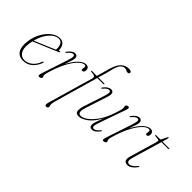

<svg xmlns="http://www.w3.org/2000/svg" viewBox="-71 -1272 2001 2001"><g transform="rotate(45 930.0 -271.0)"><path d="M293.5 -121.5Q273.5 -66.5 232 -29.5Q190.5 7.5 128 7.5Q68 7.5 39.5 -38.2Q11 -84 22.5 -169Q32 -242.5 65.5 -302.2Q99 -362 145 -397.2Q191 -432.5 238.5 -432.5Q278 -432.5 298.2 -405.8Q318.5 -379 318.5 -340.5Q318.5 -330.5 329 -334.5Q337.5 -337.5 340.5 -332Q343 -326 333 -321Q315.5 -313 278.8 -297.5Q242 -282 198.8 -263.8Q155.5 -245.5 117 -229.5Q78.5 -213.5 58 -205Q53.5 -185 50.5 -164Q39.5 -86 64.8 -46.5Q90 -7 137 -7Q177.5 -7 217.2 -35.5Q257 -64 282 -128Q285.5 -136.5 290.5 -136.5Q299 -136.5 293.5 -121.5ZM235 -420Q201 -420.5 167.2 -395.8Q133.5 -371 105.8 -326Q78 -281 61.5 -219.5Q81 -227.5 111.8 -240.5Q142.5 -253.5 176.8 -268Q211 -282.5 241.8 -295.5Q272.5 -308.5 292.5 -317.5Q293.5 -324.5 293.5 -338Q293.5 -374 278 -397.2Q262.5 -420.5 235 -420Z M382 -365.5Q377.5 -368.5 382 -375.5Q401 -402.5 422 -417.5Q443 -432.5 463 -432.5Q498 -432.5 498 -396Q498 -381.5 491.2 -357.5Q484.5 -333.5 463 -274.5Q501.5 -350.5 544.5 -391.5Q587.5 -432.5 623.5 -432.5Q668 -432.5 668 -388Q668 -373 661 -363.8Q654 -354.5 643.5 -354.5Q629 -354.5 629 -369Q629 -377 631 -383.5Q633 -390 633 -399Q633 -418 614 -418Q587.5 -418 552 -384.2Q516.5 -350.5 479.5 -284.8Q442.5 -219 412 -123.5Q401.5 -90 397.2 -74Q393 -58 393 -46Q393 -32.5 397 -27.5Q401 -22.5 401 -15Q401 -5.5 391.2 1Q381.5 7.5 368.5 7.5Q355 7.5 354.5 -4.5Q354 -16.5 364.5 -48L458 -329.5Q473.5 -377.5 471.2 -395.5Q469 -413.5 452.5 -413.5Q441.5 -413.5 427.5 -404Q413.5 -394.5 392 -369.5Q386 -362.5 382 -365.5Z M708 -420Q708 -425 717 -425H787L831 -578.5Q870 -715.5 973 -715.5Q991.5 -715.5 1000.8 -709.2Q1010 -703 1010 -694.5Q1010 -687 1005 -681.5Q1000 -676 990 -676Q974.5 -676 964.5 -683Q954.5 -690 936.5 -690Q914 -690 895.2 -672.5Q876.5 -655 867 -628.5Q857.5 -604.5 850.8 -575Q844 -545.5 835.5 -514.5L809.5 -425H897.5Q903.5 -425 903.5 -421Q903.5 -412.5 887.5 -412.5H806L667 73Q659 102 659 120Q659 131.5 662 138.5Q665 145.5 665 154Q665 163 657.5 169Q650 175 640 175Q626 175 623.5 162.8Q621 150.5 629.5 122L772.5 -372.5Q778 -391.5 768.8 -402Q759.5 -412.5 719.5 -413.5Q708 -413.5 708 -420Z M1228 -59.5Q1232 -55.5 1227 -48Q1188.5 7.5 1144.5 7.5Q1109.5 7.5 1109 -29Q1109 -48 1120.5 -81Q1132 -114 1150 -160.5Q1100.5 -70 1046 -31.2Q991.5 7.5 952 7.5Q908.5 7.5 903.8 -25.5Q899 -58.5 918 -114.5L991 -337.5Q1005 -381 1002 -397.2Q999 -413.5 983.5 -413.5Q971.5 -413.5 957.2 -404.8Q943 -396 923 -372.5Q914.5 -363 910.5 -366Q906 -368.5 911.5 -377.5Q929.5 -403.5 951.2 -418Q973 -432.5 993.5 -432.5Q1017.5 -432.5 1025.5 -413Q1033.5 -393.5 1021 -354.5L941 -108Q923 -51.5 931 -31.2Q939 -11 965 -11Q993.5 -11 1036 -41.2Q1078.5 -71.5 1122 -133.8Q1165.5 -196 1196.5 -292Q1212.5 -341 1216.5 -357.2Q1220.5 -373.5 1220.5 -382Q1220.5 -391 1218.2 -396.8Q1216 -402.5 1216 -410.5Q1216 -419.5 1224.8 -426Q1233.5 -432.5 1245 -432.5Q1257.5 -432.5 1259 -421.8Q1260.5 -411 1251 -384.5L1149.5 -96Q1132.5 -48 1135.2 -30Q1138 -12 1155 -12Q1167 -12 1181.5 -20.5Q1196 -29 1217 -54.5Q1224 -63 1228 -59.5Z M1330 -365.5Q1325.5 -368.5 1330 -375.5Q1349 -402.5 1370 -417.5Q1391 -432.5 1411 -432.5Q1446 -432.5 1446 -396Q1446 -381.5 1439.2 -357.5Q1432.5 -333.5 1411 -274.5Q1449.5 -350.5 1492.5 -391.5Q1535.5 -432.5 1571.5 -432.5Q1616 -432.5 1616 -388Q1616 -373 1609 -363.8Q1602 -354.5 1591.5 -354.5Q1577 -354.5 1577 -369Q1577 -377 1579 -383.5Q1581 -390 1581 -399Q1581 -418 1562 -418Q1535.5 -418 1500 -384.2Q1464.5 -350.5 1427.5 -284.8Q1390.5 -219 1360 -123.5Q1349.5 -90 1345.2 -74Q1341 -58 1341 -46Q1341 -32.5 1345 -27.5Q1349 -22.5 1349 -15Q1349 -5.5 1339.2 1Q1329.5 7.5 1316.5 7.5Q1303 7.5 1302.5 -4.5Q1302 -16.5 1312.5 -48L1406 -329.5Q1421.5 -377.5 1419.2 -395.5Q1417 -413.5 1400.5 -413.5Q1389.5 -413.5 1375.5 -404Q1361.5 -394.5 1340 -369.5Q1334 -362.5 1330 -365.5Z M1708 -407.5 1662 -413.5Q1654 -414.5 1654 -419.5Q1654 -425 1662.5 -425H1717Q1726.5 -425 1729.5 -431.5L1760 -493Q1763.5 -501 1768 -501Q1773.5 -501 1773.5 -494.5Q1773.5 -490 1770 -478L1754.5 -425H1855Q1860.5 -425 1860.5 -421Q1860.5 -413 1845 -413H1751L1655 -87.5Q1642.5 -45.5 1649 -28.8Q1655.5 -12 1677 -12Q1711 -12 1756.5 -66Q1764 -75 1768.5 -72Q1773 -69 1766.5 -59.5Q1744 -28 1719 -10.2Q1694 7.5 1667.5 7.5Q1602 7.5 1628 -81.5L1713.5 -372Q1719.5 -391.5 1718.2 -398.8Q1717 -406 1708 -407.5Z"/></g></svg>

Font: Fraunces 144pt Soft Thin
Style: Italic
Weight: 100
Italic angle: -16°
Version: Version 1.000;[0bf87f6ff]